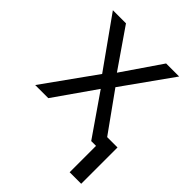

<svg xmlns="http://www.w3.org/2000/svg" viewBox="-191 -605 885 885"><g transform="rotate(45 251.5 -162.5)"><path d="M199.7 -254.4 26.9 -497.1H112.3L243.7 -306.6L374 -497.1H459L286.1 -254.4L421.9 -64.9H489.3V171.9H414.1V0H382.8L243.7 -201.2L103 0H17.6Z"/></g></svg>

Font: Bpm'online Open Sans
Style: Regular
Weight: 400
Foundry: Ascender Corporation
Version: Version 1.10